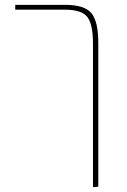

<svg xmlns="http://www.w3.org/2000/svg" viewBox="-20 -579 526 793"><path d="M248 -559Q330 -559 358 -524Q386 -489 386 -402V192L364 194V-400Q364 -478 341 -508.5Q318 -539 248 -539H43V-559Z"/></svg>

Font: FiraGO Thin
Style: Regular
Weight: 100
Designer: bBox Type
Foundry: bBox Type GmbH
Version: Version 1.001;PS 001.001;hotconv 1.0.88;makeotf.lib2.5.64775